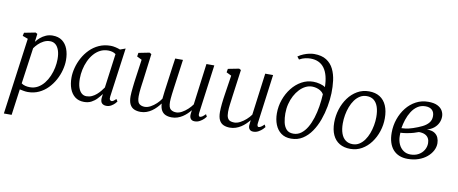

<svg xmlns="http://www.w3.org/2000/svg" viewBox="-85 -1215 4416 1852"><g transform="rotate(10 2123.0 -288.5)"><path d="M14.5 254 116.5 -495.5 63.5 -515 70.5 -546.5 180.5 -568 199 -558 189 -478.5Q205 -500.5 228.8 -521Q252.5 -541.5 282.8 -554.8Q313 -568 348.5 -568Q405 -568 442 -540.8Q479 -513.5 497.2 -465.8Q515.5 -418 515.5 -356Q515.5 -309.5 502.2 -258.8Q489 -208 463 -160.2Q437 -112.5 399.5 -74Q362 -35.5 313 -12.8Q264 10 204.5 10Q186 10 165.2 6.2Q144.5 2.5 125.5 -1.5L90.5 254ZM133.5 -62Q150.5 -49.5 172 -44.2Q193.5 -39 216.5 -39Q259.5 -39 294 -58.5Q328.5 -78 354.8 -110.8Q381 -143.5 398.5 -184.2Q416 -225 424.8 -268.2Q433.5 -311.5 433.5 -351.5Q433.5 -403 421.2 -438.2Q409 -473.5 386.8 -491.8Q364.5 -510 334 -510Q300.5 -510 271 -494.8Q241.5 -479.5 219 -457.2Q196.5 -435 183 -414.5Z M996.5 -86Q993 -61.5 1000.5 -52.8Q1008 -44 1015.5 -44Q1025.5 -44 1035.5 -51.2Q1045.5 -58.5 1059.5 -72L1073.5 -50Q1070 -44 1056.5 -29.5Q1043 -15 1021.8 -2.5Q1000.5 10 974.5 10Q947.5 10 931.5 -5Q915.5 -20 917.5 -56L922.5 -97Q904 -72 881 -47.2Q858 -22.5 827.2 -6.2Q796.5 10 755.5 10Q702.5 10 667.2 -17.2Q632 -44.5 614.2 -92Q596.5 -139.5 596.5 -200Q596.5 -246 609.8 -297Q623 -348 649 -396Q675 -444 713.5 -483Q752 -522 803 -545Q854 -568 917 -568Q937.5 -568 963.5 -562.2Q989.5 -556.5 1010.5 -548L1062.5 -567ZM975.5 -497Q960 -508.5 941 -513.8Q922 -519 901 -519Q858 -519 822.8 -500.8Q787.5 -482.5 760.5 -451Q733.5 -419.5 715 -379Q696.5 -338.5 687 -293.8Q677.5 -249 677.5 -205Q677.5 -153 689.2 -118Q701 -83 721.5 -65.5Q742 -48 768.5 -48Q797.5 -48 822 -59.2Q846.5 -70.5 866.8 -88.2Q887 -106 903 -125.5Q919 -145 930.5 -162Z M1282 -291Q1280 -276 1277.2 -257Q1274.5 -238 1272 -217.2Q1269.5 -196.5 1267.8 -175.8Q1266 -155 1266 -136Q1266 -80 1286.8 -62.5Q1307.5 -45 1341 -45Q1368 -45 1397.5 -61Q1427 -77 1453 -101.5Q1479 -126 1496 -152Q1499 -185 1504 -223Q1509 -261 1514 -296Q1520.5 -340.5 1526.2 -385Q1532 -429.5 1538 -472.2Q1544 -515 1550 -555H1626Q1613 -461 1604 -395Q1595 -329 1588.8 -284.8Q1582.5 -240.5 1579.2 -212.5Q1576 -184.5 1574.5 -167Q1573 -149.5 1573 -136Q1573 -80 1594.2 -62.5Q1615.5 -45 1649 -45Q1675.5 -45 1704.2 -60.8Q1733 -76.5 1759 -100.5Q1785 -124.5 1803 -150L1856 -555H1933L1869 -80Q1866.5 -60.5 1870.5 -51.8Q1874.5 -43 1882 -43Q1892.5 -43 1905.2 -51.2Q1918 -59.5 1936 -78L1948 -55Q1944 -48.5 1928.8 -33Q1913.5 -17.5 1890.2 -4.2Q1867 9 1839 9Q1811.5 9 1799 -8.8Q1786.5 -26.5 1790.5 -58L1795 -92Q1780 -73.5 1761 -55.2Q1742 -37 1719.2 -22.2Q1696.5 -7.5 1670.5 1.2Q1644.5 10 1615 10Q1580.5 10 1555 -0.8Q1529.5 -11.5 1514.5 -36.5Q1499.5 -61.5 1497 -104H1496Q1480.5 -83 1461 -62.8Q1441.5 -42.5 1418 -26Q1394.5 -9.5 1367.2 0.2Q1340 10 1309 10Q1273 10 1246 -2Q1219 -14 1204 -43Q1189 -72 1189 -123Q1189 -140 1191 -163.5Q1193 -187 1195.8 -212.2Q1198.5 -237.5 1201.2 -259.5Q1204 -281.5 1206 -295L1233 -487L1185 -511L1191 -547L1297 -568L1316 -557Z M2184.5 10Q2148.5 10 2121.5 -2Q2094.5 -14 2079.5 -43Q2064.5 -72 2064.5 -123Q2064.5 -140.5 2065.8 -161.2Q2067 -182 2069.5 -205Q2072 -228 2075 -251.2Q2078 -274.5 2081.5 -296L2110.5 -486L2061.5 -510L2067.5 -545L2174.5 -566L2193.5 -556L2157.5 -292Q2155 -270.5 2152.2 -250.5Q2149.5 -230.5 2147 -211.5Q2144.5 -192.5 2143 -173.8Q2141.5 -155 2141.5 -136Q2141.5 -99 2150.8 -79.5Q2160 -60 2177 -53Q2194 -46 2216.5 -46Q2245 -46 2275 -61.8Q2305 -77.5 2331.8 -101.5Q2358.5 -125.5 2376.5 -151L2430.5 -562H2507.5L2443.5 -80Q2441 -61.5 2445 -52.8Q2449 -44 2456.5 -44Q2466.5 -44 2479.5 -52Q2492.5 -60 2510.5 -78L2522.5 -55Q2518.5 -48.5 2503 -33Q2487.5 -17.5 2464.2 -4.2Q2441 9 2413.5 9Q2386.5 9 2374 -9Q2361.5 -27 2366.5 -57Q2366.5 -58.5 2367 -62.5Q2367.5 -66.5 2368.2 -72Q2369 -77.5 2369.5 -83.2Q2370 -89 2370.5 -94L2369.5 -95Q2354 -75.5 2334.5 -56.8Q2315 -38 2291.5 -23Q2268 -8 2241.2 1Q2214.5 10 2184.5 10Z M2783.5 12Q2725 12 2686 -16.8Q2647 -45.5 2627.2 -95Q2607.5 -144.5 2607.5 -206Q2607.5 -275 2630.2 -339.5Q2653 -404 2693.2 -455.2Q2733.5 -506.5 2787 -536.2Q2840.5 -566 2901.5 -566Q2934.5 -566 2968.2 -557Q3002 -548 3020 -534Q3019 -593.5 3007.2 -639.5Q2995.5 -685.5 2972.8 -717.2Q2950 -749 2916 -765.2Q2882 -781.5 2836 -781.5Q2813.5 -781.5 2785.8 -775.8Q2758 -770 2727.5 -753L2707 -779Q2732 -796.5 2760 -808Q2788 -819.5 2814.5 -825.2Q2841 -831 2863 -831Q2938 -831 2984.2 -801.2Q3030.5 -771.5 3054.8 -721.5Q3079 -671.5 3086.8 -610.5Q3094.5 -549.5 3092.5 -486.5Q3090.5 -424.5 3078 -356Q3065.5 -287.5 3042 -222.2Q3018.5 -157 2982.2 -104Q2946 -51 2896.8 -19.5Q2847.5 12 2783.5 12ZM2797 -39Q2839 -39 2872.2 -63.5Q2905.5 -88 2930.5 -130.2Q2955.5 -172.5 2972.8 -227Q2990 -281.5 2999.8 -342.2Q3009.5 -403 3012.5 -463.5Q2999.5 -484 2979.5 -496Q2959.5 -508 2938 -513Q2916.5 -518 2898.5 -518Q2865.5 -518 2834.5 -502.5Q2803.5 -487 2777 -459Q2750.5 -431 2730.5 -393.5Q2710.5 -356 2699.2 -311.2Q2688 -266.5 2688 -218Q2688 -174 2696.5 -133Q2705 -92 2728.5 -65.5Q2752 -39 2797 -39Z M3447 -568Q3510 -568 3553.2 -540.8Q3596.5 -513.5 3619 -462Q3641.5 -410.5 3641.5 -337.5Q3641.5 -272 3621.2 -210Q3601 -148 3564 -98.2Q3527 -48.5 3476 -19.2Q3425 10 3363.5 10Q3301.5 10 3257.5 -16.2Q3213.5 -42.5 3190.5 -92.8Q3167.5 -143 3167.5 -214Q3167.5 -281 3187.5 -344.2Q3207.5 -407.5 3244.5 -458Q3281.5 -508.5 3333 -538.2Q3384.5 -568 3447 -568ZM3433.5 -519Q3397 -519 3367.8 -501Q3338.5 -483 3316.5 -452.5Q3294.5 -422 3279.8 -383.2Q3265 -344.5 3257.8 -302.8Q3250.5 -261 3250.5 -221Q3250.5 -163 3265 -122.2Q3279.5 -81.5 3308 -60Q3336.5 -38.5 3378 -38.5Q3413.5 -38.5 3442.2 -56.5Q3471 -74.5 3492.8 -105Q3514.5 -135.5 3529 -174Q3543.5 -212.5 3551 -254Q3558.5 -295.5 3558.5 -335Q3558.5 -393 3544.8 -434Q3531 -475 3503.5 -497Q3476 -519 3433.5 -519Z M3924.5 9Q3879 9 3843.2 -5.5Q3807.5 -20 3782.2 -48.2Q3757 -76.5 3743.8 -118Q3730.5 -159.5 3730.5 -213.5Q3730.5 -283.5 3752.5 -347Q3774.5 -410.5 3814.2 -460.5Q3854 -510.5 3908.2 -539.2Q3962.5 -568 4027.5 -568Q4084 -568 4118 -551Q4152 -534 4167.2 -507.2Q4182.5 -480.5 4182.5 -450Q4182.5 -417 4168.2 -387.2Q4154 -357.5 4126.8 -335.5Q4099.5 -313.5 4060.5 -302Q4107.5 -303 4134 -286.5Q4160.5 -270 4171.8 -243.5Q4183 -217 4183 -188Q4183 -151.5 4164.8 -116.5Q4146.5 -81.5 4112.5 -53Q4078.5 -24.5 4030.8 -7.8Q3983 9 3924.5 9ZM3944 -37.5Q3989.5 -37.5 4023 -56.2Q4056.5 -75 4075.2 -106.2Q4094 -137.5 4094 -174.5Q4094 -200.5 4083.2 -221Q4072.5 -241.5 4049.2 -253.2Q4026 -265 3988.5 -265Q3981.5 -263 3969.2 -258.5Q3957 -254 3941.8 -249.2Q3926.5 -244.5 3910.5 -241Q3891 -237 3866.5 -232.8Q3842 -228.5 3813.5 -227.5Q3813 -219.5 3812.8 -211.8Q3812.5 -204 3812.5 -197Q3812.5 -152.5 3828.5 -116.2Q3844.5 -80 3874.2 -58.8Q3904 -37.5 3944 -37.5ZM3815.5 -272.5Q3836 -273.5 3853 -275.5Q3870 -277.5 3887.5 -281.8Q3905 -286 3926.5 -293Q3974.5 -309 4012.8 -327.8Q4051 -346.5 4073.2 -373.2Q4095.5 -400 4095.5 -439Q4095.5 -478.5 4072.5 -499.5Q4049.5 -520.5 4008.5 -520.5Q3964 -520.5 3930.5 -497.8Q3897 -475 3873.8 -438Q3850.5 -401 3836.2 -357.5Q3822 -314 3815.5 -272.5Z"/></g></svg>

Font: Merriweather Light
Style: Italic
Weight: 300
Italic angle: -7.8°
Designer: Eben Sorkin
Foundry: Eben Sorkin
Version: Version 2.101